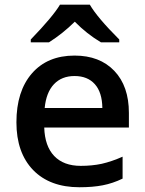

<svg xmlns="http://www.w3.org/2000/svg" viewBox="-20 -786 616 816"><path d="M317.9 9.8Q191.9 9.8 120.6 -63.5Q49.8 -137.2 49.8 -266.1Q49.8 -398.4 115.7 -474.1Q181.6 -549.8 296.9 -549.8Q403.8 -549.8 465.8 -484.9Q527.8 -419.9 527.8 -306.2V-244.1H168Q170.4 -165 210.4 -123Q250.5 -81.1 323.2 -81.1Q371.1 -81.1 412.1 -89.8Q455.1 -99.6 501 -120.1V-26.9Q459.5 -6.8 416.7 1.5Q374 9.8 317.9 9.8ZM296.9 -462.9Q242.2 -462.9 209.2 -428Q176.3 -393.1 169.9 -327.1H415Q414.1 -393.6 383.1 -428.2Q352.1 -462.9 296.9 -462.9ZM486.8 -606H409.2Q349.1 -641.6 297.9 -693.8Q247.1 -643.6 188 -606H110.8V-618.2Q204.6 -715.3 234.9 -766.1H361.8Q393.1 -711.9 486.8 -618.2Z"/></svg>

Font: Open Sans
Style: SemiBold
Weight: 600
Foundry: Ascender Corporation
Version: Version 1.10